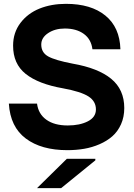

<svg xmlns="http://www.w3.org/2000/svg" viewBox="-20 -764 696 995"><path d="M321.8 -744.1Q451.7 -744.1 526.1 -683.3Q600.6 -622.6 604 -508.8H459Q452.6 -560.5 414.3 -588.4Q376 -616.2 315.9 -616.2Q265.1 -616.2 229.5 -592.5Q193.8 -568.8 193.8 -533.2Q193.8 -491.7 229.5 -471.7Q265.1 -451.7 356.9 -434.1Q488.8 -411.1 556.4 -355.5Q624 -299.8 624 -204.1Q624 -157.7 607.2 -120.1Q590.3 -82.5 562.3 -57.9Q534.2 -33.2 495.8 -16.6Q457.5 0 416 7.1Q374.5 14.2 329.1 14.2Q194.3 14.2 113.8 -46.1Q33.2 -106.4 25.9 -227.1H171.9Q178.7 -173.3 220.2 -143.6Q261.7 -113.8 331.1 -113.8Q393.6 -113.8 435.3 -135.3Q477.1 -156.7 477.1 -196.8Q477.1 -239.3 438.5 -264.2Q399.9 -289.1 307.1 -306.2Q178.7 -328.6 113 -381.1Q47.4 -433.6 47.9 -527.8Q47.9 -594.7 85.7 -644.8Q123.5 -694.8 184.8 -719.5Q246.1 -744.1 321.8 -744.1ZM171.9 210.9 326.2 59.1H474.1V66.9L296.9 210.9Z"/></svg>

Font: Nacelle Bold
Style: Regular
Weight: 700
Designer: Sora Sagano
Foundry: Sora Sagano
Version: Version 1.000;FEAKit 1.0